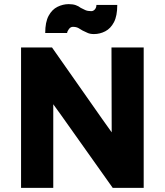

<svg xmlns="http://www.w3.org/2000/svg" viewBox="-20 -910 799 930"><path d="M238 0V-405L277 -351L526 0H676V-680H520L521 -269L474 -335L232 -680H82V0ZM447 -886Q447 -873 439.5 -864.5Q432 -856 422 -856Q405 -856 393.5 -861Q382 -866 371 -872Q361 -880 347 -885Q333 -890 313 -890Q285 -890 258.5 -877Q232 -864 215.5 -833.5Q199 -803 199 -750H305Q306 -759 314 -769.5Q322 -780 333 -780Q349 -780 360 -774Q371 -768 380 -762Q391 -757 403.5 -751Q416 -745 435 -745Q464 -745 490 -758.5Q516 -772 532 -802.5Q548 -833 548 -886Z"/></svg>

Font: Catamaran Thin ExtraBold
Style: Regular
Weight: 800
Version: Version 2.000